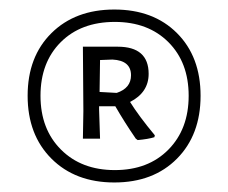

<svg xmlns="http://www.w3.org/2000/svg" viewBox="-20 -722 479 403"><path d="M351.5 -652.5C318.5 -685.5 274.7 -702 220 -702C165.3 -702 121.3 -685.5 88 -652.5C54.7 -619.5 38 -575.7 38 -521C38 -466.3 54.7 -422.3 88 -389C121.3 -355.7 165.3 -339 220 -339C274.7 -339 318.5 -355.7 351.5 -389C384.5 -422.3 401 -466.3 401 -521C401 -575.7 384.5 -619.5 351.5 -652.5ZM333.5 -408C305.2 -379.3 267.7 -365 221 -365C174.3 -365 136.7 -379.3 108 -408C79.3 -436.7 65 -474.3 65 -521C65 -567.7 79.2 -605.2 107.5 -633.5C135.8 -661.8 173.7 -676 221 -676C267.7 -676 305.2 -661.8 333.5 -633.5C361.8 -605.2 376 -567.7 376 -521C376 -474.3 361.8 -436.7 333.5 -408ZM253 -508C279 -521.3 292 -541 292 -567C292 -605 270.3 -624 227 -624H154L155 -489L154 -431H190L188 -492V-499H222C234.7 -477 249 -454.3 265 -431L269 -428C283.7 -429.3 295.3 -431.3 304 -434L305 -438C282.3 -465.3 265 -488.7 253 -508ZM225 -527 189 -529 190 -596 216 -597C242 -595.7 255 -584.7 255 -564C255 -546 245 -533.7 225 -527Z"/></svg>

Font: Alegreya Sans SC
Style: Regular
Weight: 400
Designer: Juan Pablo del Peral
Foundry: Huerta Tipografica
Version: Version 1.000;PS 001.000;hotconv 1.0.70;makeotf.lib2.5.58329